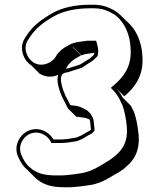

<svg xmlns="http://www.w3.org/2000/svg" viewBox="-20 -724 672 811"><path d="M349 -236H350C350 -235 351 -235 351 -234ZM358 -219C360 -216 361 -212 361 -208L363 -188C364 -184 364 -180 364 -177L360 -173C347 -166 337 -160 324 -152L314 -148C310 -146 306 -144 302 -143L290 -141C275 -138 254 -135 238 -135H206C187 -168 142 -192 96 -170C62 -152 34 -105 59 -57C68 -37 79 -20 95 -7L130 28C161 56 197 67 254 67H273C290 67 305 64 323 63L351 59C388 55 418 41 445 25C470 9 490 2 512 -19C548 -48 570 -88 566 -150C562 -190 557 -220 546 -251L533 -277L498 -312C491 -327 481 -340 470 -352L505 -317C547 -353 585 -400 582 -478L580 -506C574 -552 556 -594 527 -623L491 -658C482 -667 473 -674 463 -680L445 -689C427 -698 402 -704 377 -704H359C299 -704 243 -692 204 -670C160 -645 118 -616 91 -572L85 -563C58 -521 80 -468 112 -448L147 -413C173 -397 202 -397 226 -408C219 -388 224 -357 242 -315L267 -266L302 -231C309 -230 317 -229 325 -228C337 -228 348 -224 358 -219ZM258 -433C259 -435 261 -437 262 -439L267 -448C268 -451 271 -454 275 -457C287 -472 305 -480 322 -490L287 -525H289L324 -490C329 -492 334 -494 339 -495L351 -497C362 -499 369 -500 379 -501C378 -495 377 -493 373 -489C364 -481 358 -475 348 -470L329 -458C324 -454 318 -451 311 -449C293 -444 276 -437 258 -433ZM363 -243 349 -257C336 -264 314 -278 291 -278C284 -279 282 -279 277 -280L256 -321C245 -346 240 -364 238 -379C235 -408 243 -416 267 -419C283 -424 300 -430 315 -434C324 -436 333 -442 338 -446L355 -457C372 -466 380 -475 392 -487C393 -492 394 -498 395 -503V-505C395 -518 392 -532 389 -542L386 -552H349L334 -550C328 -549 320 -548 313 -547L301 -545C296 -544 289 -541 286 -540H283C265 -530 245 -522 229 -503C222 -497 218 -490 214 -482C196 -456 154 -439 120 -461C94 -478 76 -521 98 -555L104 -564C130 -605 167 -633 211 -657C247 -677 301 -689 359 -689H377C400 -689 422 -684 438 -676L456 -667C495 -645 523 -596 530 -540L532 -512C535 -441 501 -398 460 -363L448 -353L459 -342C469 -331 478 -318 485 -305L497 -280C507 -251 513 -222 516 -184C520 -127 499 -93 467 -66C445 -47 429 -40 402 -23C377 -8 348 5 314 9L286 13C267 15 254 17 238 17H219C163 17 133 7 105 -18C91 -30 81 -45 73 -64C52 -103 75 -143 103 -157C141 -175 178 -155 193 -128L197 -120H238C255 -120 278 -123 293 -126L306 -128C311 -130 316 -132 320 -134L331 -139C345 -148 355 -154 369 -161L379 -171V-177C379 -181 379 -186 378 -190L376 -209C375 -228 366 -235 363 -243Z"/></svg>

Font: Blanket
Style: Poster
Weight: 900
Foundry: Cannot Into Space Fonts
Version: Version 0.9